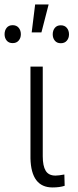

<svg xmlns="http://www.w3.org/2000/svg" viewBox="-49 -822 344 847"><path d="M139.6 -528.3V-132.8Q139.6 -89.8 152.6 -68.6Q165.5 -47.4 195.8 -47.4Q209 -47.4 234.9 -52.2L236.3 -2.4Q214.4 4.9 182.6 4.9Q88.4 4.9 85.4 -123.5V-528.3ZM106 -802.2H165.5L133.8 -679.2H90.8ZM-28.8 -670.9Q-28.8 -688 -19.5 -699.5Q-10.3 -710.9 6.8 -710.9Q23.9 -710.9 33.4 -699.5Q43 -688 43 -670.9Q43 -654.3 33.4 -643.1Q23.9 -631.8 6.8 -631.8Q-10.3 -631.8 -19.5 -643.1Q-28.8 -654.3 -28.8 -670.9ZM183.6 -670.4Q183.6 -687.5 192.9 -699Q202.1 -710.4 219.2 -710.4Q236.3 -710.4 245.8 -699Q255.4 -687.5 255.4 -670.4Q255.4 -653.8 245.8 -642.6Q236.3 -631.3 219.2 -631.3Q202.1 -631.3 192.9 -642.6Q183.6 -653.8 183.6 -670.4Z"/></svg>

Font: Roboto Condensed Light
Style: Regular
Weight: 300
Designer: Google
Version: Version 2.134; 2016